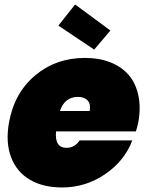

<svg xmlns="http://www.w3.org/2000/svg" viewBox="-20 -829 656 856"><path d="M328.1 -397Q268.1 -397 247.1 -334H379.9Q385.3 -365.7 370.4 -381.3Q355.5 -397 328.1 -397ZM569.8 -203.1Q535.6 -111.8 448.7 -52.5Q361.8 6.8 256.8 6.8Q172.4 6.8 113.5 -27.6Q54.7 -62 29.5 -127.9Q4.4 -193.8 20 -282.2Q43.9 -415.5 137.2 -493.2Q230.5 -570.8 358.9 -570.8Q421.9 -570.8 471.7 -551.3Q521.5 -531.7 553 -495.6Q584.5 -459.5 596.4 -406Q608.4 -352.5 597.2 -287.1Q591.3 -258.8 585.9 -243.2H230Q222.7 -169.9 276.9 -169.9Q313 -169.9 335 -203.1ZM240.2 -714.8 314.9 -809.1 472.2 -692.9 399.9 -607.9Z"/></svg>

Font: SVN-Poppins Black
Style: Italic
Weight: 900
Italic angle: -10°
Designer: Ninad Kale (Devanagari), Jonny Pinhorn (Latin)
Foundry: Indian Type Foundry
Version: Version 3.002 2017